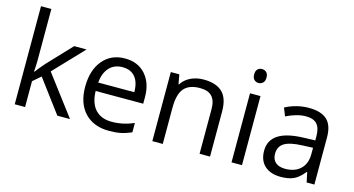

<svg xmlns="http://www.w3.org/2000/svg" viewBox="-82 -1093 2652 1437"><g transform="rotate(15 1244.5 -375.0)"><path d="M166 -273.9Q187 -303.7 230 -352.1L402.8 -535.2H499L282.2 -307.1L514.2 0H416L227.1 -252.9L166 -200.2V0H85.9V-759.8H166V-356.9Q166 -330.1 162.1 -273.9Z M816.9 9.8Q698.2 9.8 629.6 -62.5Q561 -134.8 561 -263.2Q561 -392.6 624.8 -468.8Q688.5 -544.9 795.9 -544.9Q896.5 -544.9 955.1 -478.8Q1013.7 -412.6 1013.7 -304.2V-252.9H645Q647.5 -158.7 692.6 -109.9Q737.8 -61 819.8 -61Q906.2 -61 990.7 -97.2V-24.9Q947.8 -6.3 909.4 1.7Q871.1 9.8 816.9 9.8ZM794.9 -477.1Q730.5 -477.1 692.1 -435.1Q653.8 -393.1 647 -318.8H926.8Q926.8 -395.5 892.6 -436.3Q858.4 -477.1 794.9 -477.1Z M1518.1 0V-346.2Q1518.1 -411.6 1488.3 -443.8Q1458.5 -476.1 1395 -476.1Q1311 -476.1 1272 -430.7Q1232.9 -385.3 1232.9 -280.8V0H1151.9V-535.2H1217.8L1231 -461.9H1234.9Q1259.8 -501.5 1304.7 -523.2Q1349.6 -544.9 1404.8 -544.9Q1501.5 -544.9 1550.3 -498.3Q1599.1 -451.7 1599.1 -349.1V0Z M1846.7 0H1765.6V-535.2H1846.7ZM1758.8 -680.2Q1758.8 -708 1772.5 -720.9Q1786.1 -733.9 1806.6 -733.9Q1826.2 -733.9 1840.3 -720.7Q1854.5 -707.5 1854.5 -680.2Q1854.5 -652.8 1840.3 -639.4Q1826.2 -626 1806.6 -626Q1786.1 -626 1772.5 -639.4Q1758.8 -652.8 1758.8 -680.2Z M2347.7 0 2331.5 -76.2H2327.6Q2287.6 -25.9 2247.8 -8.1Q2208 9.8 2148.4 9.8Q2068.8 9.8 2023.7 -31.2Q1978.5 -72.3 1978.5 -147.9Q1978.5 -310.1 2237.8 -317.9L2328.6 -320.8V-354Q2328.6 -417 2301.5 -447Q2274.4 -477.1 2214.8 -477.1Q2147.9 -477.1 2063.5 -436L2038.6 -498Q2078.1 -519.5 2125.2 -531.7Q2172.4 -543.9 2219.7 -543.9Q2315.4 -543.9 2361.6 -501.5Q2407.7 -459 2407.7 -365.2V0ZM2164.6 -57.1Q2240.2 -57.1 2283.4 -98.6Q2326.7 -140.1 2326.7 -214.8V-263.2L2245.6 -259.8Q2148.9 -256.3 2106.2 -229.7Q2063.5 -203.1 2063.5 -147Q2063.5 -103 2090.1 -80.1Q2116.7 -57.1 2164.6 -57.1Z"/></g></svg>

Font: f02537652
Style: Regular
Weight: 400
Foundry: Ascender Corporation
Version: Version 1.10